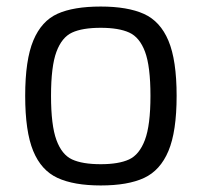

<svg xmlns="http://www.w3.org/2000/svg" viewBox="-20 -561 617 587"><path d="M57 -268Q57 -378 82 -437.5Q107 -497 156 -519Q205 -541 288 -541Q370 -541 420 -518.5Q470 -496 495 -436.5Q520 -377 520 -268Q520 -159 495 -99.5Q470 -40 420.5 -17Q371 6 288 6Q206 6 156 -17Q106 -40 81.5 -99.5Q57 -159 57 -268ZM440 -268Q440 -358 423.5 -402.5Q407 -447 375 -461.5Q343 -476 288 -476Q232 -476 200.5 -461.5Q169 -447 152.5 -402.5Q136 -358 136 -268Q136 -178 152.5 -133Q169 -88 200.5 -73.5Q232 -59 288 -59Q343 -59 374.5 -73.5Q406 -88 423 -133Q440 -178 440 -268Z"/></svg>

Font: Exo
Style: Regular
Weight: 400
Designer: Natanael Gama
Foundry: Natanael Gama
Version: Version 1.500; ttfautohint (v1.6)